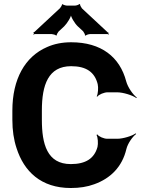

<svg xmlns="http://www.w3.org/2000/svg" viewBox="-20 -933 706 963"><path d="M335 -110C216 -110 190 -211 190 -332V-379C190 -507 222 -601 337 -601C413 -601 455 -571 470 -511C474 -495 472 -461 465 -450L468 -448C475 -459 503 -470 519 -470H567C598 -470 645 -455 664 -441L666 -444C647 -458 621 -495 613 -525C581 -647 488 -721 337 -721C292 -721 252 -713 216 -697C105 -649 42 -536 42 -378V-332C42 -279 49 -232 63 -190C100 -74 185 10 335 10C379 10 418 4 453 -9C534 -38 593 -96 614 -186C621 -214 645 -248 663 -261L660 -264C643 -251 597 -237 568 -237H518C501 -237 475 -248 468 -259L464 -256C471 -246 473 -212 469 -196C453 -138 410 -110 335 -110ZM521 -770 391 -891C388 -895 380 -908 382 -911L378 -913C376 -909 362 -905 357 -905H315C310 -905 296 -909 294 -912L291 -911C292 -908 284 -895 281 -892L153 -773C152 -772 150 -772 149 -772L148 -769C148 -768 150 -767 150 -766C150 -764 148 -762 147 -761L149 -759C150 -760 152 -762 154 -762H240C245 -762 259 -758 261 -755L265 -756C263 -759 271 -772 274 -775L302 -801C317 -816 338 -849 338 -865H334C334 -849 355 -815 370 -801L397 -776C400 -772 408 -759 406 -756L410 -754C411 -758 426 -762 431 -762H520C521 -762 522 -760 523 -759L526 -762C525 -763 523 -764 523 -765C523 -766 524 -766 525 -767L523 -770Z"/></svg>

Font: Asimov
Style: Edge
Weight: 500
Designer: Google
Version: Version 2.000980: 2014